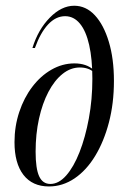

<svg xmlns="http://www.w3.org/2000/svg" viewBox="-20 -651 457 682"><path d="M154 11.3Q95.2 11.3 63.3 -29.8Q31.5 -71 31.5 -146Q31.5 -202.4 48.4 -253.2Q65.3 -304 94.8 -342.7Q124.2 -381.5 162.9 -403.6Q201.6 -425.8 244.4 -425.8Q287.1 -425.8 312.9 -402.4V-394.4Q304.8 -402.4 291.9 -406.9Q279 -411.3 263.7 -411.3Q230.6 -411.3 202 -388.3Q173.4 -365.3 152 -324.6Q130.6 -283.9 118.5 -229.4Q106.5 -175 106.5 -112.1Q106.5 -52.4 119 -25Q131.5 2.4 158.9 2.4Q188.7 2.4 215.3 -27.8Q241.9 -58.1 262.5 -110.5Q283.1 -162.9 295.6 -230.2Q308.1 -297.6 308.1 -371Q308.1 -441.1 296.8 -491.1Q285.5 -541.1 263.7 -567.3Q241.9 -593.5 211.3 -593.5Q178.2 -593.5 150.8 -564.1Q123.4 -534.7 104 -480.6H95.2Q115.3 -546 156.9 -588.3Q198.4 -630.6 243.5 -630.6Q285.5 -630.6 316.9 -596.8Q348.4 -562.9 366.5 -502.8Q384.7 -442.7 384.7 -363.7Q384.7 -283.9 366.9 -216.1Q349.2 -148.4 318.1 -97.2Q287.1 -46 244.8 -17.3Q202.4 11.3 154 11.3Z"/></svg>

Font: Playfair 144pt SemiCondensed
Style: Italic
Weight: 400
Width: 4
Italic angle: -15.6°
Designer: Claus Eggers Sørensen
Foundry: Claus Eggers Sørensen
Version: Version 2.203